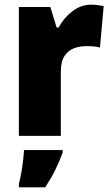

<svg xmlns="http://www.w3.org/2000/svg" viewBox="-20 -649 475 824"><path d="M371 -629Q385 -629 399.5 -627Q414 -625 425 -623L409 -445Q399 -448 385.5 -449.5Q372 -451 350 -451Q323 -451 298 -442Q273 -433 257 -409Q241 -385 241 -340V-66H61V-619H196L223 -531H232Q251 -569 288.5 -599Q326 -629 371 -629ZM249 6Q234 46 216.5 81.5Q199 117 174 155H61V141Q66 121 71 94.5Q76 68 79 41Q82 14 83 -5H249Z"/></svg>

Font: Noto Sans Malayalam UI SemiCondensed Black
Style: Regular
Weight: 900
Width: 4
Designer: Jelle Bosma - Monotype Design Team
Foundry: Monotype Imaging Inc.
Version: Version 2.104; ttfautohint (v1.8.4.7-5d5b)